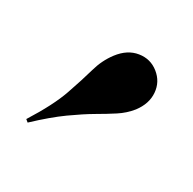

<svg xmlns="http://www.w3.org/2000/svg" viewBox="-62 -733 323 321"><g transform="rotate(30 99.0 -572.5)"><path d="M21.8 -476.6 16.9 -480.6Q44.4 -524.2 54.8 -554.4Q65.3 -584.7 71.4 -606.5Q77.4 -628.2 90.3 -645.2Q105.6 -665.3 126.2 -668.5Q146.8 -671.8 162.9 -658.9Q179 -646 180.6 -625.8Q182.3 -605.6 167.7 -586.3Q157.3 -573.4 143.5 -564.5Q129.8 -555.6 112.5 -545.6Q95.2 -535.5 72.6 -519.4Q50 -503.2 21.8 -476.6Z"/></g></svg>

Font: Playfair 144pt SemiCondensed
Style: Bold
Weight: 700
Width: 4
Designer: Claus Eggers Sørensen
Foundry: Claus Eggers Sørensen
Version: Version 2.203